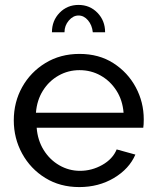

<svg xmlns="http://www.w3.org/2000/svg" viewBox="-20 -750 631 780"><path d="M302 10Q224 10 164 -27Q104 -64 70 -126Q36 -188 36 -261Q36 -335 70 -396Q104 -457 164.5 -494Q225 -531 303 -531Q382 -531 440.5 -493.5Q499 -456 531.5 -395.5Q564 -335 564 -265Q564 -243 562 -231H129Q133 -180 157.5 -140.5Q182 -101 221 -78.5Q260 -56 305 -56Q353 -56 395.5 -80Q438 -104 454 -143L530 -122Q505 -64 443 -27Q381 10 302 10ZM126 -292H482Q478 -343 453 -382Q428 -421 389 -443Q350 -465 303 -465Q257 -465 218 -443Q179 -421 154.5 -382Q130 -343 126 -292ZM299 -687Q277 -687 259.5 -666.5Q242 -646 242 -619H191Q191 -666 222 -698Q253 -730 299 -730Q345 -730 376 -698Q407 -666 407 -619H357Q354 -648 337.5 -667.5Q321 -687 299 -687Z"/></svg>

Font: Raleway Medium
Style: Regular
Weight: 500
Designer: Matt McInerney, Pablo Impallari, Rodrigo Fuenzalida
Foundry: Matt McInerney, Pablo Impallari, Rodrigo Fuenzalida
Version: Version 4.026